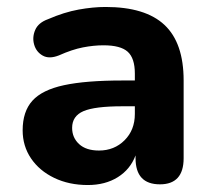

<svg xmlns="http://www.w3.org/2000/svg" viewBox="-20 -521 611 551"><path d="M232 10Q178 10 135.5 -10.5Q93 -31 69 -66.5Q45 -102 45 -147Q45 -201 73 -232Q101 -263 163.5 -276.5Q226 -290 331 -290H367V-310Q367 -354 346.5 -372.5Q326 -391 277 -391Q249 -391 218 -385Q187 -379 149 -362Q121 -351 102.5 -361.5Q84 -372 78 -393Q72 -414 81 -435Q90 -456 118 -466Q164 -486 205.5 -493.5Q247 -501 283 -501Q397 -501 452 -449.5Q507 -398 507 -290V-67Q507 8 439 8Q369 8 369 -67V-75Q354 -35 318 -12.5Q282 10 232 10ZM367 -216H331Q252 -216 219.5 -202Q187 -188 187 -154Q187 -126 207 -107.5Q227 -89 264 -89Q308 -89 337.5 -118.5Q367 -148 367 -194Z"/></svg>

Font: Chiron GoRound TC
Style: Bold
Weight: 700
Designer: Ryoko NISHIZUKA 西塚涼子 (kana, bopomofo & ideographs); Paul D. Hunt (Latin, Greek & Cyrillic); Sandoll Communications 산돌커뮤니
Foundry: Adobe
Version: Version 1.000;hotconv 1.1.1;makeotfexe 2.6.0